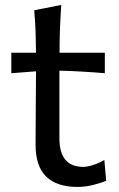

<svg xmlns="http://www.w3.org/2000/svg" viewBox="-20 -738 476 770"><path d="M290.5 11.7Q208.5 11.7 165.5 -29.5Q122.6 -70.8 122.6 -158.7Q122.6 -238.8 123.5 -314Q124.5 -389.2 124.5 -452.1L25.4 -444.3V-526.4H124.5Q124 -571.8 122.6 -612.5Q121.1 -653.3 117.2 -696.8L225.6 -718.3Q222.2 -665.5 220.5 -622.3Q218.8 -579.1 218.8 -526.4H400.4V-444.3Q355.5 -448.2 309.3 -450.9Q263.2 -453.6 218.3 -454.6V-182.6Q218.3 -68.8 314 -68.8Q330.1 -68.8 354.5 -76.7Q378.9 -84.5 398.4 -96.7L405.8 -13.2Q388.7 -5.4 355.7 3.2Q322.8 11.7 290.5 11.7Z"/></svg>

Font: Pinar-DS2-FD Medium
Style: Regular
Weight: 500
Designer: Amin Abedi
Version: Version 3.000